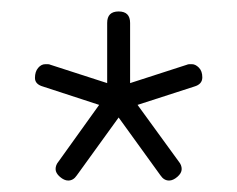

<svg xmlns="http://www.w3.org/2000/svg" viewBox="-20 -729 413 335"><path d="M99 -414Q92 -414 84.5 -420.5Q77 -427 77 -434Q77 -441 82 -447L153 -546L55 -578Q41 -582 41 -593Q41 -604 46.5 -610.5Q52 -617 59 -617Q61 -617 63.5 -617Q66 -617 68 -616L167 -584V-689Q167 -709 187 -709Q207 -709 207 -689V-584L306 -616Q308 -617 310.5 -617Q313 -617 315 -617Q321 -617 327 -611Q333 -605 333 -594Q333 -582 319 -578L220 -546L292 -447Q297 -441 297 -434Q297 -427 289.5 -420.5Q282 -414 275 -414Q266 -414 260 -423L187 -524L114 -423Q108 -414 99 -414Z"/></svg>

Font: Asap
Style: Regular
Weight: 400
Designer: Pablo Cosgaya
Foundry: Omnibus-Type
Version: Version 3.001